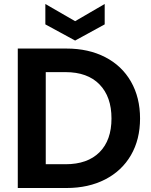

<svg xmlns="http://www.w3.org/2000/svg" viewBox="-20 -941 757 961"><path d="M504 -819 356 -738 207 -819V-921L356 -835L504 -921ZM313 -698Q423 -698 506.5 -655Q590 -612 635.5 -532.5Q681 -453 681 -348Q681 -243 635.5 -164.5Q590 -86 506.5 -43Q423 0 313 0H69V-698ZM308 -119Q418 -119 478 -179Q538 -239 538 -348Q538 -457 478 -518.5Q418 -580 308 -580H209V-119Z"/></svg>

Font: Fz Poppins SemBd
Style: Regular
Weight: 600
Designer: Ninad Kale (Devanagari), Jonny Pinhorn (Latin)
Foundry: Indian Type Foundry
Version: Vit hóa bi Vntype.Com & FontZin.Com